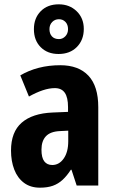

<svg xmlns="http://www.w3.org/2000/svg" viewBox="-20 -859 531 889"><path d="M259 -557Q344 -557 389.5 -508.5Q435 -460 435 -363V0H335L311 -73H308Q290 -45 270 -26.5Q250 -8 225 1Q200 10 165 10Q121 10 91 -12.5Q61 -35 46 -74Q31 -113 31 -162Q31 -248 80.5 -291Q130 -334 223 -338L295 -341V-363Q295 -408 280 -429.5Q265 -451 234 -451Q208 -451 178 -441Q148 -431 114 -412L74 -510Q113 -533 159.5 -545Q206 -557 259 -557ZM257 -252Q213 -250 192.5 -228Q172 -206 172 -166Q172 -129 185 -112Q198 -95 222 -95Q254 -95 275 -125Q296 -155 296 -205V-254ZM251 -609Q200 -609 168.5 -640.5Q137 -672 137 -724Q137 -775 168.5 -807Q200 -839 252 -839Q302 -839 335 -807Q368 -775 368 -725Q368 -674 336 -641.5Q304 -609 251 -609ZM253 -678Q270 -678 282.5 -691Q295 -704 295 -724Q295 -745 283 -757.5Q271 -770 253 -770Q234 -770 221.5 -757Q209 -744 209 -724Q209 -703 220.5 -690.5Q232 -678 253 -678Z"/></svg>

Font: Noto Sans Display Condensed
Style: Bold
Weight: 700
Width: 3
Designer: Monotype Design Team
Foundry: Monotype Imaging Inc.
Version: Version 2.003